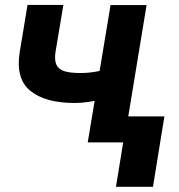

<svg xmlns="http://www.w3.org/2000/svg" viewBox="-20 -566 713 763"><path d="M562.5 -545.9 472.7 0H328.6L419.4 -545.9ZM452.1 -305.7 433.1 -186.5Q414.6 -178.7 387.5 -171.9Q360.4 -165 331.5 -160.9Q302.7 -156.7 277.3 -156.7Q159.7 -156.7 100.3 -205.3Q41 -253.9 58.6 -360.4L89.4 -546.4H231.9L200.7 -360.4Q195.8 -328.6 203.6 -310.1Q211.4 -291.5 234.1 -283.7Q256.8 -275.9 296.9 -275.9Q334.5 -275.4 371.6 -283.2Q408.7 -291 452.1 -305.7ZM633.3 -103.5 587.9 176.3H440.9L486.3 -103.5Z"/></svg>

Font: Inter Tight
Style: Bold Italic
Weight: 700
Italic angle: -9.39999°
Designer: Rasmus Andersson
Foundry: rsms
Version: Version 3.004